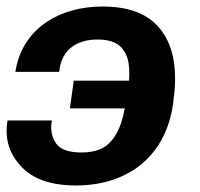

<svg xmlns="http://www.w3.org/2000/svg" viewBox="-29 -558 613 588"><path d="M503 -258 505 -274C513 -358 499 -423 461 -470C424 -516 366 -538 284 -538C161 -538 46 -478 20 -349L18 -338H152L153 -343C161 -408 208 -437 270 -437C311 -437 338 -425 352 -400C365 -381 369 -351 366 -311H197L185 -226H353C345 -182 332 -150 314 -129C294 -103 263 -91 220 -91C183 -91 157 -100 144 -117C131 -135 125 -157 129 -185L130 -189H-6L-7 -182C-14 -130 0 -86 37 -47C73 -9 128 10 204 10C372 10 488 -90 503 -258Z"/></svg>

Font: Cheyenne Sans
Style: Bold Italic
Weight: 700
Italic angle: -8.13011°
Designer: The Public Sans project authors (U.S. Web Design System), Libre Franklin designed by Pablo Impallari and Rodrigo Fuenzal
Foundry: The Cheyenne Sans Project Authors
Version: Version 2.007